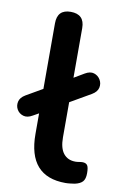

<svg xmlns="http://www.w3.org/2000/svg" viewBox="-114 -761 514 819"><g transform="rotate(10 142.5 -351.5)"><path d="M42 -249Q20 -236 2 -241.5Q-16 -247 -25 -262.5Q-34 -278 -30 -296.5Q-26 -315 -4 -328L67 -369V-653Q67 -713 125 -713Q185 -713 185 -653V-438L229 -464Q251 -477 268.5 -471.5Q286 -466 295.5 -450Q305 -434 301 -415.5Q297 -397 275 -384L185 -332V-180Q185 -133 203.5 -110Q222 -87 255 -87Q263 -87 271 -88.5Q279 -90 286 -90Q300 -90 306.5 -81.5Q313 -73 313 -47Q313 -22 302.5 -10.5Q292 1 269 6Q262 7 250.5 8.5Q239 10 229 10Q67 10 67 -174V-263Z"/></g></svg>

Font: Chiron GoRound TC M
Style: Regular
Weight: 500
Designer: Ryoko NISHIZUKA 西塚涼子 (kana, bopomofo & ideographs); Paul D. Hunt (Latin, Greek & Cyrillic); Sandoll Communications 산돌커뮤니
Foundry: Adobe
Version: Version 1.000;hotconv 1.1.1;makeotfexe 2.6.0